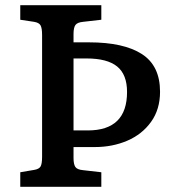

<svg xmlns="http://www.w3.org/2000/svg" viewBox="-20 -719 660 739"><path d="M58 0V-56L111 -65Q130 -68 136 -78Q142 -88 142 -116V-584Q142 -611 136 -621.5Q130 -632 111 -635L58 -643V-699H370V-643L300 -635Q278 -633 270.5 -623Q263 -613 263 -588V-556H323Q456 -556 526 -511Q596 -466 596 -366Q596 -298 561.5 -250Q527 -202 470 -177.5Q413 -153 345 -153Q324 -153 302.5 -153Q281 -153 263 -153V-111Q263 -87 270 -76.5Q277 -66 300 -64L370 -56V0ZM263 -217Q276 -217 290.5 -217Q305 -217 318 -217Q469 -217 469 -365Q469 -432 431 -463Q393 -494 313 -494H263Z"/></svg>

Font: Literata 12pt Medium
Style: Regular
Weight: 500
Designer: Latin by Veronika Burian and Jose Scaglione. Greek by Irene Vlachou. Cyrillic by Vera Evstafieva.
Foundry: TypeTogether
Version: Version 3.002